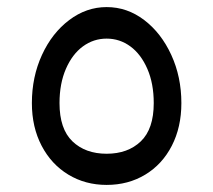

<svg xmlns="http://www.w3.org/2000/svg" viewBox="-20 -598 602 542"><path d="M70 -307Q70 -381 98.5 -443Q127 -505 175.5 -541.5Q224 -578 281 -578Q339 -578 387 -541.5Q435 -505 463.5 -443Q492 -381 492 -307Q492 -239 465 -186.5Q438 -134 390 -105Q342 -76 281 -76Q221 -76 173 -105Q125 -134 97.5 -186.5Q70 -239 70 -307ZM414 -307Q414 -362 396 -403.5Q378 -445 348 -467Q318 -489 281 -489Q244 -489 214 -467Q184 -445 166 -403.5Q148 -362 148 -307Q148 -234 184.5 -199Q221 -164 281 -164Q341 -164 377.5 -199Q414 -234 414 -307Z"/></svg>

Font: Fira GO
Style: Regular
Weight: 400
Designer: Carrois Corporate
Foundry: Carrois Corporate GbR
Version: Version 0.300